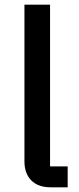

<svg xmlns="http://www.w3.org/2000/svg" viewBox="-20 -797 337 817"><path d="M196 0Q142 0 113 -29.5Q84 -59 84 -110V-777H193V-89H268V0Z"/></svg>

Font: IBM Plex Sans JP Medm
Style: Regular
Weight: 500
Designer: Mike Abbink; Paul van der Laan; Pieter van Rosmalen; Wujin Sim; Yejin Wi; Jinhee Kim; Boomi Park; Yona Kim; Kichan Ma
Foundry: Sandoll Inc.
Version: Version 1.002